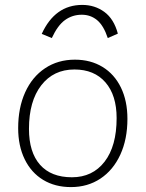

<svg xmlns="http://www.w3.org/2000/svg" viewBox="-20 -755 593 782"><path d="M54 -233Q54 -316 82.5 -379Q111 -442 163.5 -477Q216 -512 285 -512Q349 -512 397.5 -482.5Q446 -453 472.5 -398.5Q499 -344 499 -271Q499 -188 470 -125Q441 -62 389 -27.5Q337 7 269 7Q204 7 155.5 -22.5Q107 -52 80.5 -106.5Q54 -161 54 -233ZM455 -274Q455 -367 409.5 -419.5Q364 -472 283 -472Q198 -472 148 -407.5Q98 -343 98 -230Q98 -135 143 -84Q188 -33 273 -33Q357 -33 406 -96.5Q455 -160 455 -274ZM460 -618 419 -600Q402 -651 375.5 -673Q349 -695 313 -695Q275 -695 245 -673.5Q215 -652 191 -600L150 -617Q204 -735 315 -735Q366 -735 405 -706.5Q444 -678 460 -618Z"/></svg>

Font: Muli ExtraLight
Style: Italic
Weight: 275
Italic angle: -4.541°
Designer: Vernon Adams
Foundry: Vernon Adams
Version: Version 2.001